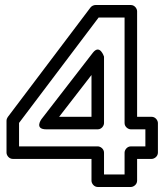

<svg xmlns="http://www.w3.org/2000/svg" viewBox="-20 -721 665 766"><path d="M477 -112V-25H395V-112C395 -127.1 380.7 -137 370 -137H56V-230.6L373.4 -651H477V-230C477 -214.9 491.3 -205 502 -205H560V-137H502C486.9 -137 477 -122.7 477 -112ZM527 -87H585C595.7 -87 610 -96.9 610 -112V-230C610 -240.7 600.1 -255 585 -255H527V-676C527 -686.7 517.1 -701 502 -701H361C354.5 -701 345.9 -697.5 341 -691.1L11 -254.1C8.2 -250.3 6 -244.5 6 -239V-112C6 -101.3 15.9 -87 31 -87H345V0C345 10.7 354.9 25 370 25H502C512.7 25 527 15.1 527 0ZM350.2 -510.3 145.2 -245.3C145.2 -245.3 115.6 -205 165 -205H370C385.1 -205 395 -219.3 395 -230V-495C395 -495 378.6 -546.9 350.2 -510.3ZM345 -421.8V-255H215.9Z"/></svg>

Font: Fog Sans
Style: Outline
Weight: 700
Foundry: Intel Corporation
Version: Version 1.00